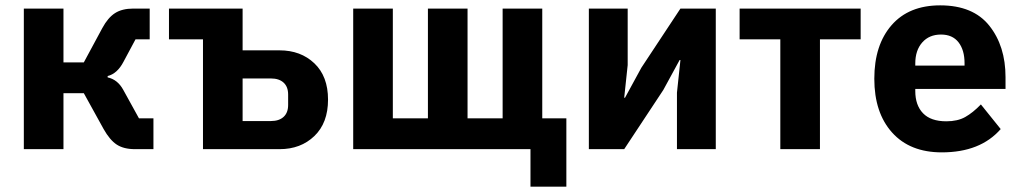

<svg xmlns="http://www.w3.org/2000/svg" viewBox="-20 -557 3811 717"><path d="M69 0V-525H217V-324H293L362 -452Q383 -491 409.5 -508Q436 -525 478 -525H539V-410H486L441 -326Q418 -282 382 -273V-268Q419 -260 440 -222L499 -115H553V0H484Q442 0 416 -17Q390 -34 367 -75L293 -209H217V0Z M738 0V-410H611V-525H886V-369H1024Q1103 -369 1154 -320.5Q1205 -272 1205 -185Q1205 -98 1154 -49Q1103 0 1024 0ZM886 -105H992Q1022 -105 1039 -120.5Q1056 -136 1056 -165V-204Q1056 -233 1039 -248.5Q1022 -264 992 -264H886Z M1961 140V0H1299V-525H1447V-115H1578V-525H1726V-115H1857V-525H2005V-115H2095V140Z M2179 0V-525H2324V-314L2311 -192H2314L2375 -304L2521 -525H2653V0H2508V-211L2521 -333H2518L2457 -221L2311 0Z M2894 0V-410H2742V-525H3194V-410H3042V0Z M3497 12Q3378 12 3311.5 -62Q3245 -136 3245 -263Q3245 -389 3309.5 -463Q3374 -537 3491 -537Q3614 -537 3674.5 -461Q3735 -385 3735 -269V-225H3398V-217Q3398 -164 3427 -134Q3456 -104 3514 -104Q3556 -104 3584.5 -120Q3613 -136 3643 -167L3717 -75Q3641 12 3497 12ZM3494 -428Q3450 -428 3424 -398.5Q3398 -369 3398 -320V-312H3582V-321Q3582 -370 3559.5 -399Q3537 -428 3494 -428Z"/></svg>

Font: Aneliza
Style: Bold
Weight: 700
Designer: Mike Abbink, Paul van der Laan, Pieter van Rosmalen
Foundry: Bold Monday
Version: Version 3.0